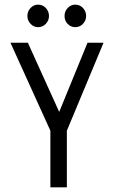

<svg xmlns="http://www.w3.org/2000/svg" viewBox="-20 -807 490 827"><path d="M197 0V-244L25 -623H100L235 -325L357 -623H426L268 -244V0ZM144 -690Q125 -690 111.5 -704.5Q98 -719 98 -738Q98 -758 111.5 -772.5Q125 -787 144 -787Q164 -787 177.5 -772.5Q191 -758 191 -738Q191 -719 177.5 -704.5Q164 -690 144 -690ZM304 -690Q285 -690 271.5 -704Q258 -718 258 -738Q258 -758 271.5 -772.5Q285 -787 304 -787Q324 -787 337.5 -772.5Q351 -758 351 -738Q351 -719 337.5 -704.5Q324 -690 304 -690Z"/></svg>

Font: Inconsolata SemiCondensed
Style: Regular
Weight: 400
Width: 4
Monospace: yes
Designer: Raph Levien, Cyreal, Brenton Simpson
Foundry: Raph Levien, Cyreal, Google
Version: Version 3.001; ttfautohint (v1.8.2.53-6de2)